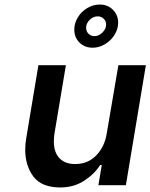

<svg xmlns="http://www.w3.org/2000/svg" viewBox="-20 -815 662 845"><path d="M534 0H413L428 -89H421Q395 -48 349.5 -19Q304 10 246 10Q163 10 127 -38Q91 -86 91 -156Q91 -182 96 -210L149 -528H270L220 -229Q217 -210 217 -192Q217 -145 241.5 -119Q266 -93 311 -93Q367 -93 404 -131.5Q441 -170 450 -229L501 -528H622ZM307 -685Q307 -713 322.5 -738.5Q338 -764 364 -779.5Q390 -795 419 -795Q454 -795 477 -772Q500 -749 500 -715Q500 -687 484 -661.5Q468 -636 442 -620.5Q416 -605 388 -605Q353 -605 330 -627.5Q307 -650 307 -685ZM447 -707Q447 -722 436.5 -732.5Q426 -743 410 -743Q390 -743 374.5 -727.5Q359 -712 359 -693Q359 -677 369.5 -666.5Q380 -656 396 -656Q415 -656 431 -672Q447 -688 447 -707Z"/></svg>

Font: Be Vietnam SemiBold
Style: Italic
Weight: 600
Italic angle: -9.556°
Designer: Gabriel Lam
Foundry: TypeRant
Version: Version 3.000